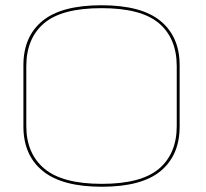

<svg xmlns="http://www.w3.org/2000/svg" viewBox="-20 -701 782 730"><path d="M367 9Q216 9 142.5 -51Q69 -111 69 -220V-453Q69 -562 141.5 -621.5Q214 -681 366 -681Q518 -681 590.5 -621Q663 -561 663 -453V-220Q663 -111 591 -51Q519 9 367 9ZM367 -2Q517 -2 584.5 -59.5Q652 -117 652 -222V-449Q652 -555 584.5 -612.5Q517 -670 366 -670Q215 -670 147.5 -612.5Q80 -555 80 -449V-222Q80 -117 149 -59.5Q218 -2 367 -2Z"/></svg>

Font: Anybody UltraExpanded Thin
Style: Regular
Weight: 100
Width: 9
Designer: Tyler Finck
Foundry: Etcetera Type Company
Version: Version 1.010; ttfautohint (v1.8.3) -l 8 -r 50 -G 200 -x 14 